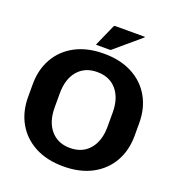

<svg xmlns="http://www.w3.org/2000/svg" viewBox="-159 -1030 1089 1177"><g transform="rotate(20 385.0 -441.0)"><path d="M37.5 -309V-391.5Q37.5 -488 79.5 -561.5Q121.5 -635 199.2 -676.2Q277 -717.5 385 -717.5Q493 -717.5 570.8 -676.2Q648.5 -635 690.5 -561.5Q732.5 -488 732.5 -391.5V-309Q732.5 -212.5 690.5 -139Q648.5 -65.5 570.8 -24Q493 17.5 385 17.5Q277 17.5 199.2 -24Q121.5 -65.5 79.5 -139Q37.5 -212.5 37.5 -309ZM212.5 -304Q212.5 -211 258.8 -156.8Q305 -102.5 385 -102.5Q465 -102.5 511.2 -156.8Q557.5 -211 557.5 -304V-396.5Q557.5 -489.5 511.5 -543.5Q465.5 -597.5 385 -597.5Q304.5 -597.5 258.5 -543.5Q212.5 -489.5 212.5 -396.5ZM322.5 -752Q317.5 -752 320.5 -757L382 -895Q385 -900 390 -900H582.5Q587.5 -900 582.5 -895L420 -757Q415 -752 410 -752Z"/></g></svg>

Font: MFEK Sans
Style: Bold
Weight: 700
Designer: Owen Earl
Foundry: indestructible type*
Version: Version 0.001; ttfautohint (v1.8.4.7-5d5b)